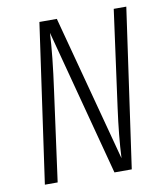

<svg xmlns="http://www.w3.org/2000/svg" viewBox="-78 -751 707 816"><g transform="rotate(-10 275.0 -342.5)"><path d="M522 -685.1 424.8 0H350.1L183.1 -631.8Q178.7 -537.6 157.2 -383.8L105 0H49.8L147 -685.1H222.2L390.1 -54.2Q394.5 -147.9 411.1 -269L467.8 -685.1Z"/></g></svg>

Font: Fira Sans Compressed Light
Style: Italic
Weight: 300
Width: 3
Italic angle: -8°
Designer: Carrois Corporate & Edenspiekermann AG
Foundry: Carrois Corporate GbR & Edenspiekermann AG
Version: Version 4.203;PS 004.203;hotconv 1.0.88;makeotf.lib2.5.64775